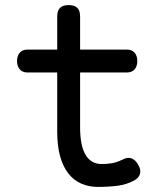

<svg xmlns="http://www.w3.org/2000/svg" viewBox="-20 -725 640 755"><path d="M479 -530Q499 -530 509.5 -517.5Q520 -505 520 -485Q520 -465 509.5 -452.5Q499 -440 479 -440H295V-224Q295 -152 316.5 -116Q338 -80 380 -80Q400 -80 419 -83Q438 -86 461 -97Q481 -108 496.5 -102.5Q512 -97 523 -78Q535 -58 530.5 -41.5Q526 -25 507 -15Q477 1 442 5.5Q407 10 365 10Q329 10 299.5 -3Q270 -16 249 -42.5Q228 -69 216.5 -110Q205 -151 205 -207V-440H88Q68 -440 57.5 -452.5Q47 -465 47 -485Q47 -505 57.5 -517.5Q68 -530 88 -530H205V-660Q205 -683 216 -694Q227 -705 250 -705Q273 -705 284 -694Q295 -683 295 -660V-530Z"/></svg>

Font: Maple Mono Normal
Style: Regular
Weight: 400
Monospace: yes
Designer: subframe7536
Version: Version 7.000